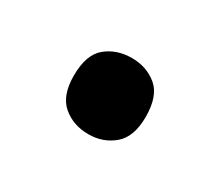

<svg xmlns="http://www.w3.org/2000/svg" viewBox="-45 -219 364 317"><g transform="rotate(30 136.5 -60.5)"><path d="M137 12Q108 12 88 -5Q68 -22 68 -60Q68 -100 88 -116.5Q108 -133 137 -133Q165 -133 185 -116.5Q205 -100 205 -60Q205 -22 185 -5Q165 12 137 12Z"/></g></svg>

Font: Noto Sans Tamil Medium
Style: Regular
Weight: 500
Designer: Jelle Bosma - Monotype Design Team
Foundry: Monotype Imaging Inc.
Version: Version 2.004; ttfautohint (v1.8.4.7-5d5b)